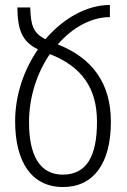

<svg xmlns="http://www.w3.org/2000/svg" viewBox="-20 -744 510 774"><path d="M41 -255C41 -92 107 10 234 10C357 10 427 -85 427 -253C427 -409 352 -510 213 -565C272 -633 348 -675 423 -675V-724C330 -724 235 -670 163 -586C113 -611 104 -643 102 -714H50C51 -621 70 -576 133 -545C77 -464 41 -362 41 -255ZM97 -251C97 -355 130 -451 181 -526C308 -476 371 -391 371 -253C371 -114 329 -40 233 -40C142 -40 97 -115 97 -251Z"/></svg>

Font: Noto Sans Armenian ExtraCondensed Light
Style: Regular
Weight: 300
Width: 2
Designer: Monotype Design Team
Foundry: Monotype Imaging Inc.
Version: Version 2.008